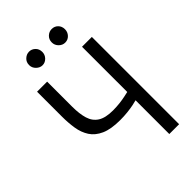

<svg xmlns="http://www.w3.org/2000/svg" viewBox="-259 -981 1078 1078"><g transform="rotate(-45 280.0 -442.0)"><path d="M420 0V-268Q410 -265 388.5 -260.5Q367 -256 339 -253Q311 -250 281 -250Q208 -250 164.5 -269.5Q121 -289 99 -323Q77 -357 70 -401.5Q63 -446 63 -496V-693H143V-494Q143 -437 155 -397.5Q167 -358 199 -337.5Q231 -317 290 -317Q318 -317 344 -320Q370 -323 390.5 -327.5Q411 -332 420 -334V-693H498V0ZM370 -776Q349 -776 333 -792Q317 -808 317 -830Q317 -854 333 -869Q349 -884 370 -884Q392 -884 407 -869Q422 -854 422 -830Q422 -808 407 -792Q392 -776 370 -776ZM190 -776Q170 -776 153.5 -792Q137 -808 137 -830Q137 -854 153.5 -869Q170 -884 190 -884Q211 -884 226.5 -869Q242 -854 242 -830Q242 -808 226.5 -792Q211 -776 190 -776Z"/></g></svg>

Font: Ubuntu Sans Mono
Style: Regular
Weight: 400
Monospace: yes
Designer: Dalton Maag Ltd
Foundry: Dalton Maag Ltd
Version: Version 1.006